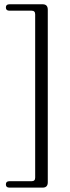

<svg xmlns="http://www.w3.org/2000/svg" viewBox="-20 -755 328 898"><path d="M144.5 76V-688Q144.5 -705 128 -705H24Q7.5 -705 7.5 -720Q7.5 -735 24 -735H179.5Q203.5 -735 203.5 -709.5V97.5Q203.5 122.5 179.5 122.5H24Q7.5 122.5 7.5 107.5Q7.5 92.5 24 92.5H128Q144.5 92.5 144.5 76Z"/></svg>

Font: Fraunces 72pt Soft Light
Style: Regular
Weight: 300
Version: Version 1.000;[b76b70a41]